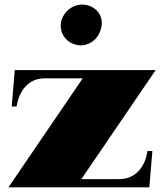

<svg xmlns="http://www.w3.org/2000/svg" viewBox="-20 -799 700 819"><path d="M16 0H617L630 -155H609C600 -91 561 -35 489 -35H327L644 -500H43L30 -345H51C61 -409 99 -465 171 -465H333ZM409 -671C427 -723 397 -764 355 -776C311 -789 261 -765 243 -715C228 -664 258 -621 301 -609C342 -596 394 -620 409 -671Z"/></svg>

Font: Sprat Black
Style: Regular
Weight: 900
Designer: Ethan Nakache
Foundry: Collletttivo
Version: Version 2.000;Glyphs 3.2 (3217)